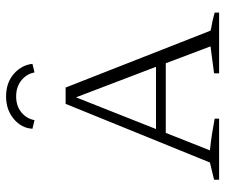

<svg xmlns="http://www.w3.org/2000/svg" viewBox="-76 -684 759 648"><g transform="rotate(-90 304.0 -359.5)"><path d="M525 -29Q536 -26 543 -25Q550 -24 559 -22Q568 -20 586 -15V0H381V-17L472 -29L415 -180H180L121 -31Q151 -28 176 -24Q201 -20 228 -15V0H22V-17L80 -31L278 -518H333ZM193 -213H403L300 -483ZM303 -719Q349 -719 379 -693Q409 -667 413 -630L384 -623Q379 -650 357 -667.5Q335 -685 303 -685Q271 -685 249.5 -667.5Q228 -650 223 -623L194 -630Q196 -667 227 -693Q258 -719 303 -719Z"/></g></svg>

Font: Piazzolla SC ExtraLight
Style: Regular
Weight: 200
Designer: Juan Pablo del Peral
Foundry: Huerta Tipografica
Version: Version 1.330